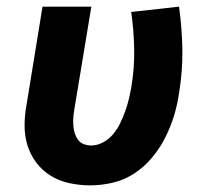

<svg xmlns="http://www.w3.org/2000/svg" viewBox="-20 -550 640 578"><path d="M252 8Q220 8 189.5 1.5Q159 -5 133.5 -20.5Q108 -36 90 -59.5Q72 -83 63 -111.5Q54 -140 54 -172Q54 -204 60 -235L108 -530H255L203 -216Q201 -204 200.5 -192.5Q200 -181 201 -169.5Q202 -158 205.5 -147.5Q209 -137 215.5 -128.5Q222 -120 232.5 -116Q243 -112 254 -112Q273 -112 290.5 -121.5Q308 -131 320.5 -146Q333 -161 341.5 -178.5Q350 -196 356.5 -214Q363 -232 367.5 -250Q372 -268 375 -286Q385 -344 384 -401Q383 -458 375 -514L519 -530Q528 -465 529 -400.5Q530 -336 519 -270Q514 -235 504 -202Q494 -169 478 -137Q462 -105 438.5 -76.5Q415 -48 384.5 -28Q354 -8 319.5 0Q285 8 252 8Z"/></svg>

Font: Iosevka Curly Heavy Extended
Style: Italic
Weight: 900
Width: 7
Italic angle: -9°
Monospace: yes
Designer: Belleve Invis
Foundry: Belleve Invis
Version: Version 11.1.0; ttfautohint (v1.8.3)